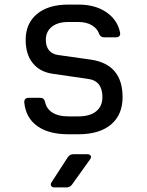

<svg xmlns="http://www.w3.org/2000/svg" viewBox="-20 -578 640 838"><path d="M278 8Q193 8 143 -27.5Q93 -63 86 -130Q85 -151 105 -151H156Q173 -151 177 -132Q183 -103 209 -86.5Q235 -70 278 -70H322Q372 -70 399.5 -92Q427 -114 427 -154Q427 -190 411 -210Q395 -230 362 -234L210 -256Q154 -264 123 -302.5Q92 -341 92 -404Q92 -476 141.5 -517Q191 -558 278 -558H322Q396 -558 444.5 -524.5Q493 -491 504 -436Q506 -426 501 -420.5Q496 -415 486 -415H434Q418 -415 412 -432Q404 -454 380.5 -468Q357 -482 322 -482H278Q232 -482 206 -461Q180 -440 180 -404Q180 -376 193.5 -359Q207 -342 233 -338L375 -318Q445 -308 480 -267Q515 -226 515 -154Q515 -77 464.5 -34.5Q414 8 322 8ZM219 240Q207 240 203 233Q199 226 206 216L276 108Q285 95 301 95H360Q372 95 376 102Q380 109 372 119L294 228Q285 240 270 240Z"/></svg>

Font: Pitagon Sans Mono
Style: Regular
Weight: 400
Monospace: yes
Designer: Travis Tran
Foundry: Pitagon
Version: Version 1.001;gftools[0.9.26]